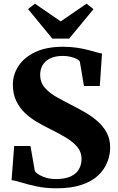

<svg xmlns="http://www.w3.org/2000/svg" viewBox="-20 -1006 638 1037"><path d="M285 11Q225 11 176.5 0.5Q128 -10 94 -20.8Q60 -31.5 42.5 -33L56.5 -217.5H144.5L168.5 -80.5Q176.5 -71 192.2 -61.5Q208 -52 230.8 -45.5Q253.5 -39 282.5 -39Q332 -39 362.2 -53.2Q392.5 -67.5 406.5 -92.2Q420.5 -117 420.5 -147.5Q420.5 -185 397.2 -212.8Q374 -240.5 334 -264.2Q294 -288 243 -313Q213.5 -327.5 180 -347Q146.5 -366.5 116.8 -394Q87 -421.5 68.2 -459.5Q49.5 -497.5 49.5 -549.5Q49.5 -602.5 79.5 -649Q109.5 -695.5 169.2 -724.2Q229 -753 319 -753.5Q361.5 -753.5 395.8 -748.2Q430 -743 456.5 -736Q483 -729 501.5 -723.5Q520 -718 531 -717L519 -541.5H433.5L411 -674.5Q406.5 -681 393.8 -687.8Q381 -694.5 361.8 -699.2Q342.5 -704 318 -704Q276.5 -703.5 249.8 -690Q223 -676.5 210 -653.8Q197 -631 197 -603Q197 -560.5 222.2 -531.8Q247.5 -503 288 -480.5Q328.5 -458 374.5 -434.5Q406 -418.5 441 -398.2Q476 -378 506.5 -351.5Q537 -325 556 -290Q575 -255 575 -209.5Q575 -170 559.8 -130.8Q544.5 -91.5 511.2 -59.5Q478 -27.5 422.2 -8.2Q366.5 11 285 11ZM262.5 -797.5 131.5 -957 169 -986 308 -890.5 447.5 -986 485 -956.5 353.5 -797.5Z"/></svg>

Font: Merriweather 72pt ExtraBold
Style: Regular
Weight: 800
Version: Version 2.100